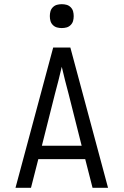

<svg xmlns="http://www.w3.org/2000/svg" viewBox="-20 -897 590 917"><path d="M54 0 234 -670H316L496 0H422L387 -137H163L128 0ZM370 -201 308 -447Q299 -479 291 -512Q283 -545 275 -578Q267 -545 259 -512Q251 -479 242 -447L180 -201ZM275 -763Q263 -763 252 -766Q241 -769 232.5 -777.5Q224 -786 221 -797Q218 -808 218 -820Q218 -832 221 -843Q224 -854 232.5 -862.5Q241 -871 252 -874Q263 -877 275 -877Q287 -877 298 -874Q309 -871 317.5 -862.5Q326 -854 329 -843Q332 -832 332 -820Q332 -808 329 -797Q326 -786 317.5 -777.5Q309 -769 298 -766Q287 -763 275 -763Z"/></svg>

Font: Lode
Style: Regular
Weight: 400
Monospace: yes
Designer: Belleve Invis
Foundry: Belleve Invis
Version: Version 29.2.0; ttfautohint (v1.8.3)